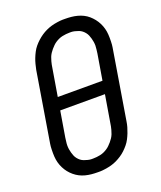

<svg xmlns="http://www.w3.org/2000/svg" viewBox="-139 -831 778 928"><g transform="rotate(-20 250.0 -367.5)"><path d="M203 8Q186 8 170.5 6.5Q155 5 139.5 1Q124 -3 110.5 -10Q97 -17 85 -27Q73 -37 63.5 -49Q54 -61 47 -75Q40 -89 36 -104Q32 -119 31 -135Q30 -151 30.5 -170Q31 -189 33 -200L92 -559Q95 -573 98.5 -587Q102 -601 107.5 -615Q113 -629 120 -642.5Q127 -656 136.5 -667.5Q146 -679 157.5 -689.5Q169 -700 181.5 -708.5Q194 -717 208 -723.5Q222 -730 236 -734Q250 -738 267 -740.5Q284 -743 294 -743H306Q323 -743 338.5 -741.5Q354 -740 369.5 -736Q385 -732 399 -725Q413 -718 424.5 -708Q436 -698 445.5 -686Q455 -674 462 -660Q469 -646 473 -631Q477 -616 478 -600Q479 -584 478.5 -565Q478 -546 476 -535L417 -176Q415 -162 411 -148Q407 -134 401.5 -120Q396 -106 389 -92.5Q382 -79 372.5 -67.5Q363 -56 352 -45.5Q341 -35 328 -26.5Q315 -18 301.5 -11.5Q288 -5 273.5 -1Q259 3 242 5.5Q225 8 216 8ZM375 -400 397 -532Q398 -542 399.5 -552Q401 -562 401 -571.5Q401 -581 399.5 -590.5Q398 -600 395.5 -609Q393 -618 389.5 -626.5Q386 -635 380 -642.5Q374 -650 367 -655.5Q360 -661 351 -664.5Q342 -668 331.5 -670.5Q321 -673 314 -673H305Q296 -673 286.5 -672Q277 -671 267.5 -669Q258 -667 249 -663Q240 -659 231.5 -653.5Q223 -648 216 -641Q209 -634 202.5 -626.5Q196 -619 190.5 -610.5Q185 -602 181.5 -593Q178 -584 175 -573Q172 -562 171 -556L145 -400ZM195 -62H204Q213 -62 222.5 -63Q232 -64 241.5 -66Q251 -68 260 -72Q269 -76 277.5 -81.5Q286 -87 293 -94Q300 -101 306.5 -108.5Q313 -116 318.5 -124.5Q324 -133 327.5 -142Q331 -151 334 -162Q337 -173 338 -179L364 -335H134L112 -203Q111 -193 109.5 -183Q108 -173 108 -163.5Q108 -154 109.5 -144.5Q111 -135 113.5 -126Q116 -117 119.5 -108.5Q123 -100 129 -92.5Q135 -85 142 -79.5Q149 -74 158 -70.5Q167 -67 177.5 -64.5Q188 -62 195 -62Z"/></g></svg>

Font: Iosevka Custom
Style: Italic
Weight: 400
Italic angle: -9°
Monospace: yes
Designer: Belleve Invis
Foundry: Belleve Invis
Version: Version 30.3.3; ttfautohint (v1.8.3)